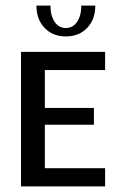

<svg xmlns="http://www.w3.org/2000/svg" viewBox="-20 -665 420 685"><path d="M270 -645H320Q320 -596 291 -565.5Q262 -535 215 -535Q168 -535 139 -565.5Q110 -596 110 -645H160Q160 -609 175 -587Q190 -565 215 -565Q240 -565 255 -587Q270 -609 270 -645ZM55 0V-480H355V-415H140V-280H315V-220H140V-65H355V0Z"/></svg>

Font: Glametrix
Style: Bold
Weight: 700
Designer: gluk
Foundry: gluk
Version: Version 0.40